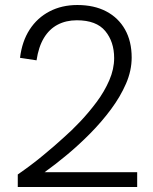

<svg xmlns="http://www.w3.org/2000/svg" viewBox="-20 -747 612 767"><path d="M51 0V-50Q77 -68 103 -87.5Q129 -107 153 -127Q177 -147 198 -165Q219 -183 235 -198Q266 -225 300.5 -261.5Q335 -298 366 -339.5Q397 -381 416.5 -426Q436 -471 436 -515Q436 -580 400.5 -623Q365 -666 287 -666Q244 -666 210.5 -648.5Q177 -631 155.5 -595.5Q134 -560 126 -506L60 -516Q68 -582 98.5 -629Q129 -676 178 -701.5Q227 -727 289 -727Q356 -727 404.5 -701.5Q453 -676 479.5 -629Q506 -582 506 -517Q506 -465 483.5 -413Q461 -361 423.5 -310.5Q386 -260 340.5 -214Q295 -168 247.5 -128.5Q200 -89 158 -59H528V0Z"/></svg>

Font: Parkinsans Light
Style: Regular
Weight: 300
Designer: Red Stone, Indian Type Foundry
Foundry: Indian Type Foundry
Version: Version 1.000